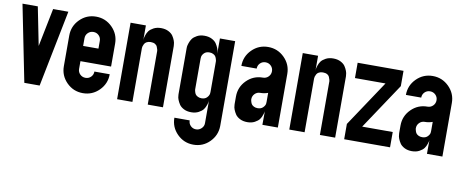

<svg xmlns="http://www.w3.org/2000/svg" viewBox="-63 -767 2991 1236"><g transform="rotate(10 1432.0 -148.5)"><path d="M-1 -500H99.1L148.9 -250L199.2 -500H298.8L199.2 0H99.1Z M630.9 -350.1V-299.8V-200.2H530.8H430.7V-149.9Q430.7 -128.9 445.3 -114.5Q460 -100.1 481 -100.1Q502 -100.1 516.4 -114.5Q530.8 -128.9 530.8 -149.9H630.9Q630.9 -87.9 586.9 -43.9Q543 0 481 0Q418.9 0 375 -43.9Q331.1 -87.9 331.1 -149.9V-350.1Q331.1 -412.1 375 -456.1Q418.9 -500 481 -500Q543 -500 586.9 -456.1Q630.9 -412.1 630.9 -350.1ZM430.7 -299.8H530.8V-350.1Q530.8 -371.1 516.4 -385.5Q502 -399.9 481 -399.9Q460 -399.9 445.3 -385.5Q430.7 -371.1 430.7 -350.1Z M705.6 -500H805.7V-399.9Q805.7 -403.8 806.2 -410.9Q806.6 -418 812 -435.1Q817.4 -452.1 826.9 -465.1Q836.4 -478 856.9 -489Q877.4 -500 905.5 -500Q933.6 -500 954.1 -489.5Q974.6 -479 984.1 -464.6Q993.7 -450.2 999 -435.5Q1004.4 -420.9 1004.4 -410.2L1005.4 -399.9V-351.1V-350.1V0H905.8V-350.1V-351.1Q905.8 -355 904.1 -360.6Q902.3 -366.2 898.4 -376.7Q894.5 -387.2 883.5 -393.6Q872.6 -399.9 855.5 -399.9Q840.3 -399.9 829.3 -394Q818.4 -388.2 814 -379.2Q809.6 -370.1 807.6 -364Q805.7 -357.9 805.7 -352.1V0H705.6Z M1288.6 -410.2 1289.6 -399.9V-500H1389.2V53.2V55.2Q1388.2 116.2 1344.7 159.7Q1301.3 203.1 1239.3 203.1Q1177.2 203.1 1133.3 159.2Q1089.4 115.2 1089.4 53.2H1189.5Q1189.5 74.2 1203.9 88.6Q1218.3 103 1239.3 103Q1259.3 103 1274.4 88.6Q1289.6 74.2 1289.6 54.2V53.2V-100.1Q1289.6 -96.2 1289.1 -89.1Q1288.6 -82 1283 -64.9Q1277.3 -47.9 1267.8 -34.9Q1258.3 -22 1237.8 -11Q1217.3 0 1189.2 0Q1161.1 0 1140.9 -10.5Q1120.6 -21 1111.1 -35.4Q1101.6 -49.8 1095.9 -64.5Q1090.3 -79.1 1090.3 -89.8L1089.4 -100.1V-149.9V-350.1V-399.9Q1089.4 -403.8 1089.8 -410.9Q1090.3 -418 1095.9 -435.1Q1101.6 -452.1 1111.1 -465.1Q1120.6 -478 1140.9 -489Q1161.1 -500 1189.2 -500Q1217.3 -500 1237.8 -489.5Q1258.3 -479 1267.8 -464.6Q1277.3 -450.2 1283 -435.5Q1288.6 -420.9 1288.6 -410.2ZM1239.3 -399.9Q1217.3 -399.9 1204.8 -387.5Q1192.4 -375 1190.4 -361.8L1189.5 -350.1V-149.9Q1189.5 -147.9 1189.9 -144.5Q1190.4 -141.1 1192.9 -132.6Q1195.3 -124 1200 -117.4Q1204.6 -110.8 1215.1 -105.5Q1225.6 -100.1 1239.3 -100.1Q1261.2 -100.1 1273.7 -112.5Q1286.1 -125 1288.6 -138.2L1289.6 -149.9V-350.1Q1289.6 -352.1 1289.1 -355.5Q1288.6 -358.9 1285.9 -367.4Q1283.2 -376 1278.8 -382.6Q1274.4 -389.2 1263.9 -394.5Q1253.4 -399.9 1239.3 -399.9Z M1756.3 -350.1V0H1655.3L1655.8 -88.9Q1655.8 -83.5 1649.4 -64.9Q1644 -47.9 1634.5 -34.9Q1625 -22 1604.5 -11Q1584 0 1556.2 0Q1528.3 0 1507.8 -10.5Q1487.3 -21 1477.8 -35.4Q1468.3 -49.8 1462.6 -64.5Q1457 -79.1 1457 -89.8L1456.1 -100.1V-149.9Q1456.1 -211.9 1500 -255.9Q1543.9 -299.8 1606 -299.8Q1627 -299.8 1641.6 -314.5Q1656.2 -329.1 1656.2 -350.1Q1656.2 -371.1 1641.6 -385.5Q1627 -399.9 1606 -399.9Q1585 -399.9 1570.6 -385.5Q1556.2 -371.1 1556.2 -350.1H1456.1Q1456.1 -412.1 1500 -456.1Q1543.9 -500 1606 -500Q1668 -500 1712.2 -456.1Q1756.3 -412.1 1756.3 -350.1ZM1606 -100.1Q1627.9 -100.1 1640.6 -112.5Q1653.3 -125 1655.3 -137.2L1656.2 -149.9V-209Q1632.3 -200.2 1606 -200.2Q1585 -200.2 1570.6 -185.5Q1556.2 -170.9 1556.2 -149.9Q1556.2 -147.9 1556.6 -144.5Q1557.1 -141.1 1559.6 -132.6Q1562 -124 1566.7 -117.4Q1571.3 -110.8 1581.5 -105.5Q1591.8 -100.1 1606 -100.1Z M1831.1 -500H1931.2V-399.9Q1931.2 -403.8 1931.6 -410.9Q1932.1 -418 1937.5 -435.1Q1942.9 -452.1 1952.4 -465.1Q1961.9 -478 1982.4 -489Q2002.9 -500 2031 -500Q2059.1 -500 2079.6 -489.5Q2100.1 -479 2109.6 -464.6Q2119.1 -450.2 2124.5 -435.5Q2129.9 -420.9 2129.9 -410.2L2130.9 -399.9V-351.1V-350.1V0H2031.2V-350.1V-351.1Q2031.2 -355 2029.5 -360.6Q2027.8 -366.2 2023.9 -376.7Q2020 -387.2 2009 -393.6Q1998 -399.9 1981 -399.9Q1965.8 -399.9 1954.8 -394Q1943.8 -388.2 1939.5 -379.2Q1935.1 -370.1 1933.1 -364Q1931.2 -357.9 1931.2 -352.1V0H1831.1Z M2189.9 -500H2489.7V-399.9L2290 -100.1H2489.7V0H2189.9V-100.1L2389.6 -399.9H2189.9Z M2832 -350.1V0H2731L2731.4 -88.9Q2731.4 -83.5 2725.1 -64.9Q2719.7 -47.9 2710.2 -34.9Q2700.7 -22 2680.2 -11Q2659.7 0 2631.8 0Q2604 0 2583.5 -10.5Q2563 -21 2553.5 -35.4Q2543.9 -49.8 2538.3 -64.5Q2532.7 -79.1 2532.7 -89.8L2531.7 -100.1V-149.9Q2531.7 -211.9 2575.7 -255.9Q2619.6 -299.8 2681.6 -299.8Q2702.6 -299.8 2717.3 -314.5Q2731.9 -329.1 2731.9 -350.1Q2731.9 -371.1 2717.3 -385.5Q2702.6 -399.9 2681.6 -399.9Q2660.6 -399.9 2646.2 -385.5Q2631.8 -371.1 2631.8 -350.1H2531.7Q2531.7 -412.1 2575.7 -456.1Q2619.6 -500 2681.6 -500Q2743.7 -500 2787.8 -456.1Q2832 -412.1 2832 -350.1ZM2681.6 -100.1Q2703.6 -100.1 2716.3 -112.5Q2729 -125 2731 -137.2L2731.9 -149.9V-209Q2708 -200.2 2681.6 -200.2Q2660.6 -200.2 2646.2 -185.5Q2631.8 -170.9 2631.8 -149.9Q2631.8 -147.9 2632.3 -144.5Q2632.8 -141.1 2635.3 -132.6Q2637.7 -124 2642.3 -117.4Q2647 -110.8 2657.2 -105.5Q2667.5 -100.1 2681.6 -100.1Z"/></g></svg>

Font: OSP-DIN
Style: DIN
Weight: 500
Width: 3
Version: Version 001.000